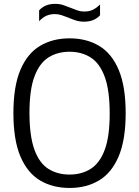

<svg xmlns="http://www.w3.org/2000/svg" viewBox="-20 -944 706 974"><path d="M333 9.5Q247 9.5 183 -28.8Q119 -67 83.5 -150.5Q48 -234 48 -370Q48 -506 83.5 -589.5Q119 -673 183 -711.2Q247 -749.5 333 -749.5Q419 -749.5 483 -711.2Q547 -673 582.2 -589.5Q617.5 -506 617.5 -370Q617.5 -234.5 582 -150.8Q546.5 -67 482.5 -28.8Q418.5 9.5 333 9.5ZM333 -58.5Q394.5 -58.5 440.2 -87.5Q486 -116.5 511.2 -184Q536.5 -251.5 536.5 -367.5Q536.5 -486 511.2 -554.5Q486 -623 440.2 -652.2Q394.5 -681.5 333 -681.5Q271.5 -681.5 225.8 -652.5Q180 -623.5 154.8 -556Q129.5 -488.5 129.5 -372.5Q129.5 -254 154.5 -185.2Q179.5 -116.5 225.2 -87.5Q271 -58.5 333 -58.5ZM406.5 -834Q383.5 -834 363.8 -840.5Q344 -847 325.5 -855Q309 -861.5 292.5 -867Q276 -872.5 259 -872.5Q233.5 -872.5 214.8 -863.8Q196 -855 178.5 -836.5V-891.5Q208.5 -924.5 259.5 -924.5Q282.5 -924.5 302.2 -917.8Q322 -911 340.5 -903.5Q357 -896.5 373.5 -891Q390 -885.5 407 -885.5Q432.5 -885.5 451.2 -894.5Q470 -903.5 487.5 -921.5V-866.5Q458 -834 406.5 -834Z"/></svg>

Font: Encode Sans SemiCondensed SemiCondensed
Style: Regular
Weight: 400
Width: 4
Designer: Multiple Designers
Foundry: Impallari Type
Version: Version 3.000; ttfautohint (v1.8.3) -l 8 -r 50 -G 200 -x 14 